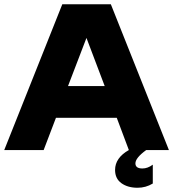

<svg xmlns="http://www.w3.org/2000/svg" viewBox="-23 -708 817 906"><path d="M385 -529 298 -302H471ZM585 0 528 -152H241L183 0H-3L271 -688H500L774 0H667Q616 37 616 63Q616 87 649 87Q674 87 698 69V158Q665 178 626 178Q580 178 550 156.5Q520 135 520 94Q520 37 585 0Z"/></svg>

Font: Roundo
Style: Bold
Weight: 700
Designer: Namrata Goyal (Gurmukhi), Shiva Nallaperumal (Latin)
Foundry: Indian Type Foundry
Version: Version 1.000;PS 1.0;hotconv 1.0.88;makeotf.lib2.5.647800